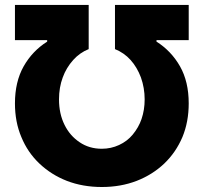

<svg xmlns="http://www.w3.org/2000/svg" viewBox="-20 -747 824 777"><path d="M40.5 -328.6Q40.5 -416 75.7 -478.5Q110.8 -540.5 170.9 -578.6V-584.5H40.5V-727.1H338.9V-548.3Q302.7 -533.7 276.4 -504.4Q248 -472.7 233.9 -433.6Q218.8 -393.1 218.8 -344.7Q218.8 -286.6 241.2 -241.7Q262.7 -197.8 302.2 -171.4Q340.8 -145 392.1 -145Q429.2 -145 461.9 -160.2Q494.6 -175.3 516.6 -201.7Q541 -231 552.7 -265.1Q565.4 -302.2 565.4 -344.7Q565.4 -391.1 550.3 -433.6Q534.7 -475.1 508.3 -504.4Q482.4 -533.2 445.3 -548.3V-727.1H743.7V-584.5H613.3V-578.6Q673.3 -540.5 708.5 -478.5Q743.7 -416.5 743.7 -328.6Q743.7 -253.9 718.3 -192.4Q691.9 -130.4 645 -85.4Q597.2 -40 533.2 -15.1Q468.8 9.8 392.1 9.8Q314.9 9.8 250.5 -15.1Q187.5 -39.6 139.2 -85.4Q91.8 -130.4 66.4 -192.4Q40.5 -253.4 40.5 -328.6Z"/></svg>

Font: My Font
Style: Regular
Weight: 500
Designer: Rasmus Andersson
Foundry: rsms
Version: Version 0.001